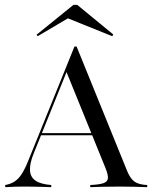

<svg xmlns="http://www.w3.org/2000/svg" viewBox="-20 -774 631 794"><path d="M1.6 0V-8.9Q24.2 -12.9 40.3 -23.4Q56.5 -33.9 69.8 -54.4Q83.1 -75 96 -107.3L287.9 -581.5H296.8L506.5 -65.3Q519.4 -34.7 536.7 -22.6Q554 -10.5 588.7 -8.9V0Q567.7 -0.8 538.3 -1.6Q508.9 -2.4 475 -2.4Q433.9 -2.4 402.8 -1.6Q371.8 -0.8 353.2 0V-8.9Q390.3 -10.5 407.7 -16.5Q425 -22.6 426.2 -36.7Q427.4 -50.8 416.9 -77.4L253.2 -480.6L262.9 -495.2L119.4 -139.5Q102.4 -97.6 104 -69.4Q105.6 -41.1 127.4 -26.6Q149.2 -12.1 191.9 -8.9V0Q175 -0.8 157.3 -1.2Q139.5 -1.6 121.8 -2Q104 -2.4 85.5 -2.4Q64.5 -2.4 44 -2Q23.4 -1.6 1.6 0ZM143.5 -214.5 147.6 -223.4H400L403.2 -214.5ZM135.5 -624.2 131.5 -630.6 283.9 -754H299.2L448.4 -631.5L444.4 -624.2L248.4 -703.2H269.4Z"/></svg>

Font: Playfair 144pt
Style: Regular
Weight: 400
Designer: Claus Eggers Sørensen
Foundry: Claus Eggers Sørensen
Version: Version 2.001;gftools[0.9.30]